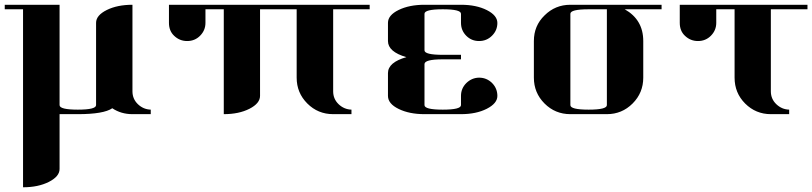

<svg xmlns="http://www.w3.org/2000/svg" viewBox="-20 -481 3422 809"><path d="M0 -441.9V-460.9H231V-38.1Q231 -19 308.1 -19Q384.8 -19 384.8 -38.1V-384.8Q384.8 -416.5 430.2 -439Q474.6 -460.9 538.1 -460.9V-96.2Q538.1 -64 561 -42Q584 -20 615.2 -19V0H538.1Q490.2 0 453.1 -24.9Q417 0 308.1 0H231V231Q231 262.7 185.5 285.6Q140.6 308.1 77.1 308.1V-441.9Z M691.9 -384.8V-460.9H1537.6V-441.9H1383.8V-96.2Q1383.8 -64 1406.7 -42Q1429.7 -20 1460.9 -19V0H1383.8Q1319.8 0 1274.9 -44.9Q1230 -89.8 1230 -153.8V-441.9H1075.7V-77.1Q1075.7 -45.4 1030.8 -22.5Q986.3 0 922.9 0V-441.9H845.7V-384.8Q845.7 -353 822.8 -330.1Q800.8 -308.1 768.6 -308.1Q736.8 -308.1 713.9 -330.1Q691.9 -350.6 691.9 -384.8Z M1614.7 -77.1V-172.9Q1614.7 -218.3 1692.4 -240.2Q1614.7 -262.7 1614.7 -308.1V-384.8Q1614.7 -417 1659.7 -439Q1704.6 -460.9 1768.6 -460.9H1922.4Q1986.8 -460.9 2031.2 -438.5Q2075.7 -416 2075.7 -384.3Q2075.7 -353 2053.2 -330.6Q2030.8 -308.1 1998.5 -308.1Q1966.8 -308.1 1944.8 -330.1Q1922.4 -352.5 1922.4 -384.8V-422.9Q1922.4 -441.9 1845.7 -441.9Q1768.6 -441.9 1768.6 -422.9V-269Q1768.6 -250 1845.7 -250H1922.4V-231H1845.7Q1768.6 -231 1768.6 -210.9V-38.1Q1768.6 -19 1845.7 -19Q1922.4 -19 1922.4 -38.1V-77.1Q1922.4 -108.4 1944.8 -130.9Q1967.8 -153.3 1998.5 -153.8Q2030.8 -153.8 2053.7 -130.9Q2075.7 -108.4 2075.7 -76.7Q2075.7 -45.4 2030.8 -22.5Q1986.3 0 1922.4 0H1768.6Q1704.6 0 1659.7 -22Q1614.7 -43.9 1614.7 -77.1Z M2229.5 -153.8V-308.1Q2229.5 -372.6 2274.4 -416Q2319.3 -460.9 2383.3 -460.9H2767.6V-441.9H2612.3Q2690.4 -397.9 2690.4 -308.1V-153.8Q2690.4 -89.8 2645.5 -44.9Q2600.6 0 2537.1 0H2383.3Q2319.3 0 2274.4 -44.9Q2229.5 -89.8 2229.5 -153.8ZM2383.3 -38.1Q2383.3 -19 2460.4 -19Q2537.1 -19 2537.1 -38.1V-441.9H2460.4Q2383.3 -441.9 2383.3 -422.9Z M2844.2 -384.8V-460.9H3382.3V-441.9H3228V-96.2Q3228 -64 3251 -42Q3273.9 -20 3305.2 -19V0H3228Q3164.6 0 3119.6 -44.9Q3075.2 -89.4 3075.2 -153.8V-441.9H2998V-384.8Q2998 -353 2975.1 -330.1Q2953.1 -308.1 2920.9 -308.1Q2889.2 -308.1 2866.2 -330.1Q2844.2 -350.6 2844.2 -384.8Z"/></svg>

Font: Hjet
Style: Regular
Weight: 400
Designer: T. Christopher White
Version: Version 1.2